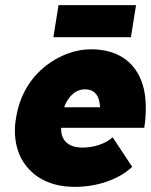

<svg xmlns="http://www.w3.org/2000/svg" viewBox="-20 -720 588 748"><path d="M510 -700H208L188 -575H490ZM301 -145C258 -145 232 -162 222 -191C219 -200 218 -211 218 -222H542C546 -247 548 -272 548 -297C548 -323 546 -348 541 -371C519 -469 448 -528 335 -528C240 -528 142 -471 89 -387C62 -344 49 -302 42 -257C39 -241 38 -225 38 -210C38 -165 49 -125 69 -92C108 -30 175 8 272 8C359 8 443 -21 495 -70L419 -185C389 -158 342 -145 301 -145ZM311 -372C337 -372 355 -360 364 -336C367 -326 369 -315 370 -302H230C235 -317 242 -329 250 -339C266 -360 286 -372 311 -372Z"/></svg>

Font: Arthouse Owned Black
Style: Italic
Weight: 900
Italic angle: -10°
Designer: Jeremy Tribby
Foundry: Tribby Type
Version: Version 1.000;PS 001.000;hotconv 1.0.88;makeotf.lib2.5.64775